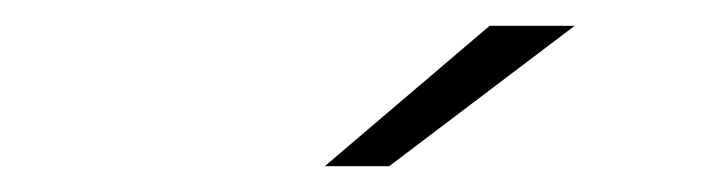

<svg xmlns="http://www.w3.org/2000/svg" viewBox="-20 -687 563 149"><path d="M360 -667H426L282 -558H232Z"/></svg>

Font: Montserrat Ace
Style: Light
Weight: 300
Designer: Julieta Ulanovsky
Foundry: Julieta Ulanovsky
Version: Version 1